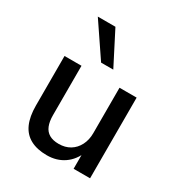

<svg xmlns="http://www.w3.org/2000/svg" viewBox="-180 -879 943 1010"><g transform="rotate(30 292.0 -374.0)"><path d="M252 9Q192 9 151.5 -13Q111 -35 91.5 -79Q72 -123 72 -189V-490H175V-190Q175 -152 185.5 -126Q196 -100 218.5 -87Q241 -74 276 -74Q315 -74 344 -91.5Q373 -109 389.5 -141Q406 -173 406 -214V-490H510V0H410V-107H421Q399 -51 355 -21Q311 9 252 9ZM256 -556 120 -757H227L330 -556Z"/></g></svg>

Font: Nunito Sans 11pt SemiBold
Style: Regular
Weight: 600
Version: Version 3.101;gftools[0.9.27]